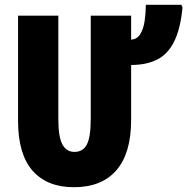

<svg xmlns="http://www.w3.org/2000/svg" viewBox="-20 -780 790 810"><path d="M533.2 -713.9V-612.8Q558.6 -614.3 572 -636.5Q585.4 -658.7 590.3 -692.1Q595.2 -725.6 595.2 -759.8H745.1L750 -749Q741.2 -657.7 714.6 -604.5Q688 -551.3 642.8 -528.6Q597.7 -505.9 533.2 -505.9V-273.9Q533.2 -133.8 471.2 -62Q409.2 9.8 292 9.8Q178.2 9.8 117.2 -60.1Q56.2 -129.9 56.2 -270V-713.9H226.1V-277.8Q226.1 -202.1 243.2 -170.7Q260.3 -139.2 293.9 -139.2Q330.1 -139.2 346.4 -170.4Q362.8 -201.7 362.8 -278.8V-713.9Z"/></svg>

Font: Open Sans Condensed ExtraBold
Style: Regular
Weight: 800
Width: 3
Designer: Monotype Design Team
Foundry: Monotype Imaging Inc.
Version: Version 3.000; ttfautohint (v1.8.4)